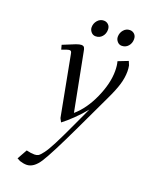

<svg xmlns="http://www.w3.org/2000/svg" viewBox="-167 -703 848 1091"><g transform="rotate(20 256.5 -157.0)"><path d="M73.2 286.1 106.9 226.1Q133.8 232.9 155.8 232.9Q169.4 232.9 179 227.3Q188.5 221.7 205.3 199.5Q222.2 177.2 246.8 129.4Q271.5 81.5 309.1 0L361.8 -113.8Q333 -78.1 297.6 -43.9Q262.2 -9.8 235.8 9.8L224.1 -12.2L155.8 -372.1Q153.8 -385.3 150.6 -389.2Q147.5 -393.1 141.1 -393.1Q130.9 -393.1 95.2 -378.9L87.9 -405.8Q142.6 -428.7 162.8 -436.3Q183.1 -443.8 193.8 -443.8Q207 -443.8 211.9 -436Q216.8 -428.2 219.2 -411.1L286.1 -65.9Q346.2 -117.7 385.5 -206.1Q424.8 -294.4 424.8 -369.1Q424.8 -402.8 418 -426.8L478 -450.2L487.8 -426.8Q491.2 -410.2 491.2 -391.1Q491.2 -353.5 479 -312.3Q466.8 -271 437 -209L335 6.8Q247.1 192.4 211.4 247.8Q175.8 303.2 132.8 303.2Q114.3 303.2 91.8 295.9ZM213.9 -558.1Q213.9 -581.5 229.2 -599.4Q244.6 -617.2 267.1 -617.2Q283.2 -617.2 294.7 -606.2Q306.2 -595.2 306.2 -576.2Q306.2 -551.3 291 -534.2Q275.9 -517.1 252 -517.1Q235.8 -517.1 224.9 -529.8Q213.9 -542.5 213.9 -558.1ZM372.1 -558.1Q372.1 -582 387.2 -599.6Q402.3 -617.2 424.8 -617.2Q440.9 -617.2 452.4 -606.2Q463.9 -595.2 463.9 -576.2Q463.9 -551.3 448.7 -534.2Q433.6 -517.1 410.2 -517.1Q394 -517.1 383.1 -529.8Q372.1 -542.5 372.1 -558.1Z"/></g></svg>

Font: Dehuti
Style: Italic
Weight: 400
Version: Version 1.2